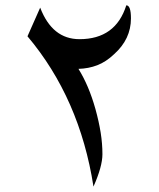

<svg xmlns="http://www.w3.org/2000/svg" viewBox="-20 -708 597 723"><path d="M473.1 -638.7Q473.1 -561 410.2 -504.4Q379.4 -475.1 346.4 -462.4Q313.5 -449.7 275.4 -448.7Q314.5 -386.2 339.4 -297.4Q352.5 -250 359.1 -208.5Q365.7 -167 365.7 -127.4Q365.7 -81.1 332 -5.4Q280.3 -337.9 83.5 -571.3L131.3 -679.2Q176.8 -560.5 279.3 -560.5Q415.5 -560.5 455.6 -688Q473.1 -688 473.1 -638.7Z"/></svg>

Font: XB Khoramshahr
Style: Regular
Weight: 400
Designer: Behnam
Foundry: Irmug
Version: Version 8.005 2009